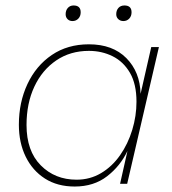

<svg xmlns="http://www.w3.org/2000/svg" viewBox="-20 -672 628 702"><path d="M253 10Q190 10 144.5 -19Q99 -48 74 -99Q49 -150 49 -216Q49 -298 80.5 -365Q112 -432 169.5 -471Q227 -510 305 -510Q392 -510 442 -459.5Q492 -409 494 -329L533 -500H561L445 0H419L446 -120Q420 -65 371.5 -27.5Q323 10 253 10ZM260 -15Q309 -15 349.5 -39Q390 -63 419 -104.5Q448 -146 463.5 -197Q479 -248 479 -300Q479 -365 455 -406Q431 -447 391.5 -466.5Q352 -486 305 -486Q237 -486 185.5 -451Q134 -416 105.5 -355Q77 -294 77 -215Q77 -120 129 -67.5Q181 -15 260 -15ZM431 -595Q420 -595 412.5 -602Q405 -609 405 -620Q405 -634 413 -643Q421 -652 435 -652Q461 -652 461 -627Q461 -613 452.5 -604Q444 -595 431 -595ZM245 -595Q234 -595 227 -602Q220 -609 220 -620Q220 -634 228 -643Q236 -652 249 -652Q275 -652 275 -627Q275 -613 266.5 -604Q258 -595 245 -595Z"/></svg>

Font: Work Sans ExtraLight
Style: Italic
Weight: 200
Italic angle: -13°
Designer: Wei Huang
Foundry: Wei Huang
Version: Version 2.012; ttfautohint (v1.8.3)